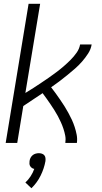

<svg xmlns="http://www.w3.org/2000/svg" viewBox="-20 -755 540 1014"><path d="M10 0 131 -735H192L114 -264Q136 -277 156.5 -290.5Q177 -304 197.5 -317.5Q218 -331 238 -345Q258 -359 278 -374Q298 -389 316.5 -405Q335 -421 352.5 -438.5Q370 -456 384.5 -476.5Q399 -497 403 -520H464Q460 -495 445.5 -472.5Q431 -450 413.5 -430Q396 -410 376 -392.5Q356 -375 335 -358Q314 -341 293 -325Q272 -309 250 -294Q263 -278 274.5 -261.5Q286 -245 298 -228Q310 -211 320.5 -194Q331 -177 341 -159Q351 -141 359.5 -122.5Q368 -104 374.5 -84Q381 -64 385 -43Q389 -22 386 0H325Q328 -20 324.5 -38.5Q321 -57 315 -75Q309 -93 301.5 -109.5Q294 -126 285.5 -142Q277 -158 267 -173.5Q257 -189 247 -204Q237 -219 226.5 -233.5Q216 -248 205 -263Q179 -246 154 -229Q129 -212 103 -195L71 0ZM146 239 114 209Q130 194 142 175.5Q154 157 161 137Q154 136 148.5 132Q143 128 139.5 122.5Q136 117 135.5 110Q135 103 136 96Q137 87 141 79Q145 71 152 65Q159 59 168 56.5Q177 54 185 54Q193 54 201 56.5Q209 59 214 65Q219 71 220 79Q221 87 220 96Q213 135 194.5 172.5Q176 210 146 239Z"/></svg>

Font: Iosevka Term Curly Lt Obl
Style: Regular
Weight: 300
Italic angle: -9°
Designer: Belleve Invis
Foundry: Belleve Invis
Version: Version 32.3.0